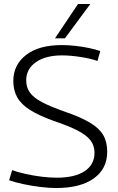

<svg xmlns="http://www.w3.org/2000/svg" viewBox="-20 -937 595 967"><path d="M485 -680 471 -630Q437 -642 386 -650Q335 -658 292 -658Q210 -658 161 -624Q112 -590 112 -532Q112 -497 130.5 -471Q149 -445 191.5 -422.5Q234 -400 308 -374Q387 -347 433.5 -319Q480 -291 500 -256.5Q520 -222 520 -173Q520 -87 452.5 -38.5Q385 10 262 10Q227 10 182.5 4.5Q138 -1 96 -10Q54 -19 26 -29L41 -80Q69 -70 109 -61Q149 -52 190.5 -47Q232 -42 265 -42Q357 -42 406.5 -75Q456 -108 456 -168Q456 -204 435.5 -230.5Q415 -257 370 -280Q325 -303 251 -328Q176 -355 131.5 -383Q87 -411 67 -446.5Q47 -482 47 -529Q47 -610 111 -660Q175 -710 292 -710Q324 -710 360 -706Q396 -702 429 -695Q462 -688 485 -680ZM257 -744 373 -917H435L307 -744Z"/></svg>

Font: Georama Light
Style: Regular
Weight: 300
Designer: Jean-Baptiste Levee
Foundry: Production Type
Version: Version 1.000